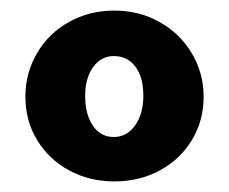

<svg xmlns="http://www.w3.org/2000/svg" viewBox="-20 -736 433 363"><path d="M28 -553Q28 -598 50 -635.5Q72 -673 110.5 -694.5Q149 -716 196 -716Q243 -716 281.5 -694.5Q320 -673 342.5 -635.5Q365 -598 365 -553Q365 -508 343 -471.5Q321 -435 282.5 -414Q244 -393 196 -393Q149 -393 110.5 -414Q72 -435 50 -471.5Q28 -508 28 -553ZM251 -555Q251 -590 236 -610Q221 -630 195 -630Q171 -630 156 -609Q141 -588 141 -555Q141 -520 155.5 -498.5Q170 -477 195 -477Q220 -477 235.5 -499Q251 -521 251 -555Z"/></svg>

Font: Lexend Exa HM Xlight
Style: Bold
Weight: 700
Designer: Bonnie Shaver-Troup, Thomas Jockin, Octavio Pardo
Foundry: Lexend
Version: Version 1.091